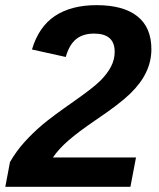

<svg xmlns="http://www.w3.org/2000/svg" viewBox="-36 -718 612 738"><path d="M-15.6 0 2.4 -95.2Q26.4 -136.7 57.6 -171.4Q88.9 -206.1 125.7 -237.5Q162.6 -269 251 -330.6Q323.2 -381.3 349.6 -407.7Q376 -434.1 390.4 -461.4Q404.8 -488.8 404.8 -519Q404.8 -588.9 325.7 -588.9Q282.7 -588.9 256.3 -567.4Q230 -545.9 216.8 -499L86.9 -527.8Q112.8 -615.2 175.3 -656.7Q237.8 -698.2 335.4 -698.2Q438 -698.2 491.9 -655.5Q545.9 -612.8 545.9 -528.8Q545.9 -481.9 525.4 -439.5Q504.9 -397 463.6 -357.2Q422.4 -317.4 330.1 -255.4Q265.6 -211.4 227.3 -178.2Q189 -145 167.5 -112.8H486.8L465.3 0Z"/></svg>

Font: Liberation Sans
Style: Bold Italic
Weight: 700
Italic angle: -12°
Designer: Steve Matteson
Foundry: Ascender Corporation
Version: Version 2.1.5